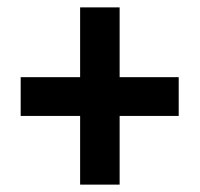

<svg xmlns="http://www.w3.org/2000/svg" viewBox="-20 -614 541 520"><path d="M197 -300H36V-405H197V-594H304V-405H464V-300H304V-114H197Z"/></svg>

Font: Noto Sans Sinhala UI Condensed
Style: Bold
Weight: 700
Width: 3
Designer: Jelle Bosma - Monotype Design Team
Foundry: Monotype Imaging Inc.
Version: Version 2.006; ttfautohint (v1.8.4.7-5d5b)